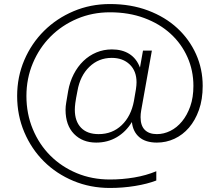

<svg xmlns="http://www.w3.org/2000/svg" viewBox="-20 -726 1090 952"><path d="M525 206Q428 206 344 171Q260 136 198 74.5Q136 13 100.5 -70.5Q65 -154 65 -250Q65 -345 100.5 -428Q136 -511 198.5 -573Q261 -635 345 -670.5Q429 -706 525 -706Q629 -706 714 -674Q799 -642 859 -586.5Q919 -531 952 -457.5Q985 -384 985 -300Q985 -233 966.5 -181Q948 -129 917 -93Q886 -57 845 -38Q804 -19 758 -19Q702 -19 670.5 -46Q639 -73 634 -121Q605 -73 559.5 -46Q514 -19 457 -19Q389 -19 347 -62Q305 -105 305 -182Q305 -199 308.5 -218.5Q312 -238 318 -275Q326 -320 345.5 -358Q365 -396 393.5 -423.5Q422 -451 458 -466Q494 -481 535 -481Q586 -481 621.5 -458.5Q657 -436 674 -391L689 -475H733L680 -178Q677 -161 677 -145Q677 -103 698 -82Q719 -61 758 -61Q792 -61 824.5 -77Q857 -93 882.5 -124Q908 -155 923.5 -199Q939 -243 939 -300Q939 -376 909.5 -442.5Q880 -509 826 -558.5Q772 -608 695.5 -636.5Q619 -665 525 -665Q438 -665 362.5 -633Q287 -601 231 -545Q175 -489 143 -413Q111 -337 111 -250Q111 -162 142.5 -86Q174 -10 229.5 45.5Q285 101 360.5 132.5Q436 164 525 164Q586 164 645.5 154Q705 144 755 123V169Q711 186 650 196Q589 206 525 206ZM469 -61Q537 -61 583.5 -105.5Q630 -150 644 -225Q651 -263 654 -283.5Q657 -304 657 -318Q657 -374 623 -406.5Q589 -439 534 -439Q469 -439 423 -394.5Q377 -350 364 -275Q356 -235 353.5 -215.5Q351 -196 351 -182Q351 -125 381.5 -93Q412 -61 469 -61Z"/></svg>

Font: Retni Sans Light
Style: Regular
Weight: 300
Designer: Vitaly Kuzmin
Foundry: ParaType Ltd.
Version: Version 1.00;March 2, 2019;FontCreator 11.5.0.2425 64-bit; t